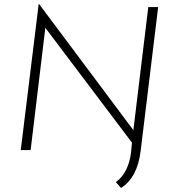

<svg xmlns="http://www.w3.org/2000/svg" viewBox="-20 -745 849 953"><path d="M765 -710 678 5Q662 136 581 188L555 159Q588 135 607 95.5Q626 56 631 6L635 -37L205 -607L132 0H83L172 -725H174L642 -99L716 -710Z"/></svg>

Font: Josefin Sans Light
Style: Italic
Weight: 300
Italic angle: -7°
Designer: Santiago Orozco
Foundry: Typemade
Version: Version 2.000